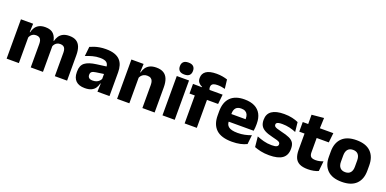

<svg xmlns="http://www.w3.org/2000/svg" viewBox="-9 -1463 4532 2254"><g transform="rotate(20 2256.5 -336.5)"><path d="M806.2 0H653.1V-293Q653.1 -318.8 646.8 -337.6Q640.5 -356.4 625.7 -366.5Q610.8 -376.7 585 -376.7Q562.8 -376.7 546.3 -368.2Q529.8 -359.8 518.9 -345.6Q507.9 -331.4 502.5 -313.5L487.8 -385H501.7Q509.6 -418 527.1 -444.7Q544.6 -471.4 575.5 -487.3Q606.5 -503.1 654.9 -503.1Q707.5 -503.1 740.8 -482.4Q774.1 -461.7 790.1 -420.4Q806.2 -379.2 806.2 -317.6ZM203.9 0H50.9V-491.4H203.2L198.1 -359.2L203.9 -354.2ZM504.9 0H352.1V-293Q352.1 -318.8 345.8 -337.6Q339.4 -356.4 324.6 -366.5Q309.7 -376.7 283.9 -376.7Q261.7 -376.7 245.2 -368.2Q228.7 -359.8 217.8 -345.6Q206.9 -331.4 201.4 -313.5L177.8 -385H204Q211.6 -418.5 228.9 -445.1Q246.1 -471.7 276.6 -487.4Q307.1 -503.1 353.6 -503.1Q422 -503.1 456.8 -467.8Q491.6 -432.4 500.3 -365.4Q501.8 -355.6 503.4 -341.2Q504.9 -326.7 504.9 -315.2Z M1335.9 0H1185.4L1190.1 -123L1186.6 -130.7V-284L1185.7 -303.9Q1185.7 -345.1 1161.5 -364.5Q1137.3 -383.8 1080.8 -383.8Q1031.3 -383.8 986.8 -371.4Q942.3 -359 903 -342.8L915.8 -461.4Q939.3 -472.5 968.7 -482.3Q998.2 -492.1 1033.6 -498Q1068.9 -504 1109.4 -504Q1174 -504 1217.6 -489Q1261.1 -474 1287 -446.4Q1313 -418.8 1324.4 -380.6Q1335.9 -342.5 1335.9 -296.4ZM1029 11.7Q955.4 11.7 917.5 -25.4Q879.5 -62.6 879.5 -131V-144.3Q879.5 -217.1 924.1 -251.7Q968.8 -286.3 1066.3 -299L1198.3 -316.5L1207.3 -224.6L1090.3 -207.7Q1054.8 -202.8 1040.5 -190.8Q1026.1 -178.8 1026.1 -155.4V-151.8Q1026.1 -129.5 1040.6 -116.4Q1055.1 -103.2 1087.1 -103.2Q1115 -103.2 1135.1 -111.5Q1155.3 -119.8 1168.4 -133.8Q1181.6 -147.7 1188.1 -164.4L1209.6 -102.7H1184.3Q1176.6 -70.3 1159.7 -44.5Q1142.8 -18.6 1111.4 -3.5Q1080.1 11.7 1029 11.7Z M1899.9 0H1746.8V-288.8Q1746.8 -315.9 1739.9 -335.6Q1732.9 -355.4 1716.4 -366Q1699.9 -376.7 1671.5 -376.7Q1647.9 -376.7 1629.9 -368.2Q1611.9 -359.8 1599.8 -345.6Q1587.7 -331.4 1581.4 -313.5L1557.8 -385H1584Q1591.8 -418.5 1610.1 -445.1Q1628.4 -471.7 1660.3 -487.4Q1692.3 -503.1 1741.4 -503.1Q1796.4 -503.1 1831.4 -481.9Q1866.4 -460.7 1883.1 -418.7Q1899.9 -376.6 1899.9 -313.3ZM1583.9 0H1430.9V-491.4H1583.2L1578.1 -368.6L1583.9 -354.2Z M2150.8 0H1997.8V-491.4H2150.8ZM2074.3 -538Q2031.7 -538 2012.1 -557.6Q1992.4 -577.3 1992.4 -610.9V-614.3Q1992.4 -648 2012.1 -667.6Q2031.7 -687.2 2074.3 -687.2Q2116.6 -687.2 2136.4 -667.6Q2156.2 -648 2156.2 -614.3V-610.9Q2156.2 -576.8 2136.4 -557.4Q2116.6 -538 2074.3 -538Z M2430.2 -676.7Q2470.6 -676.7 2505.3 -670.4Q2540.1 -664 2565.8 -655.1L2579.1 -542.2Q2558.8 -547.7 2536.4 -551.5Q2514.1 -555.3 2487.6 -555.3Q2455.9 -555.3 2438.3 -548.7Q2420.7 -542.2 2413.9 -530.3Q2407.1 -518.4 2407.1 -502.1V-500.8Q2407.1 -489 2410.7 -479.4Q2414.4 -469.8 2419.5 -461.4L2320.7 -458V-473.3Q2294.6 -483.5 2276.2 -505.1Q2257.8 -526.7 2257.8 -560.8V-563.3Q2257.8 -616.9 2299.7 -646.8Q2341.7 -676.7 2430.2 -676.7ZM2426.8 0H2274.6V-426.6H2426.8ZM2565.8 -349.2H2208.4V-469.7L2340.3 -468.5L2398.4 -469.7H2578.5Z M2868.5 12.5Q2734.4 12.5 2670.6 -47.2Q2606.7 -107 2606.7 -221.4V-272.5Q2606.7 -385.7 2666.6 -445.8Q2726.4 -505.8 2841.2 -505.8Q2918 -505.8 2969.1 -479.7Q3020.3 -453.6 3046.1 -405.1Q3071.8 -356.5 3071.8 -288.5V-272.1Q3071.8 -253 3070.2 -233.3Q3068.5 -213.5 3065.3 -196.4H2927.6Q2929.3 -225.6 2929.9 -251.4Q2930.5 -277.2 2930.5 -297.9Q2930.5 -328.3 2921 -349.2Q2911.4 -370 2891.7 -380.9Q2872 -391.8 2841.2 -391.8Q2795.2 -391.8 2773.9 -367.1Q2752.5 -342.4 2752.5 -296.9V-252L2753.4 -235.3V-200.5Q2753.4 -181.3 2759.7 -164.4Q2766 -147.5 2781.8 -134.7Q2797.7 -121.9 2825.4 -114.8Q2853.2 -107.6 2896.1 -107.6Q2941.4 -107.6 2983.5 -116.3Q3025.6 -125 3064.2 -140.1L3051.7 -25.2Q3017.7 -7.5 2971.1 2.5Q2924.6 12.5 2868.5 12.5ZM3034.5 -196.4H2687.7V-291.2H3034.5Z M3332.9 12.2Q3274.3 12.2 3227.3 1.9Q3180.4 -8.5 3146.9 -21.9L3134.1 -150.4Q3172.5 -134.4 3219.2 -121.7Q3266 -109 3320.5 -109Q3364.2 -109 3382.3 -118.3Q3400.4 -127.6 3400.4 -147.1V-149Q3400.4 -162.7 3391.3 -171.3Q3382.2 -179.8 3359.2 -187Q3336.3 -194.2 3295.3 -203.5Q3233.8 -217.8 3198 -237.7Q3162.1 -257.6 3146.7 -286.2Q3131.3 -314.8 3131.3 -354.5V-358.6Q3131.3 -431.6 3183.4 -467.9Q3235.5 -504.1 3336.5 -504.1Q3393.5 -504.1 3439.1 -493.6Q3484.7 -483 3515.5 -468.4L3528.3 -349.2Q3492.7 -364.8 3448.4 -375.3Q3404.1 -385.8 3355.6 -385.8Q3326 -385.8 3309.2 -381.9Q3292.4 -377.9 3285.7 -370.3Q3279 -362.8 3279 -352.1V-350.3Q3279 -338.4 3286.9 -329.9Q3294.8 -321.4 3316.2 -313.9Q3337.6 -306.5 3377.7 -297.2Q3439.3 -283.5 3477.4 -266.3Q3515.4 -249.2 3533 -221.9Q3550.5 -194.7 3550.5 -149.3V-144.9Q3550.5 -65.4 3497 -26.6Q3443.5 12.2 3332.9 12.2Z M3815 11Q3749.5 11 3710.7 -8.8Q3671.9 -28.6 3655 -68Q3638.2 -107.4 3638.2 -165.5V-440.1H3789.8V-189.9Q3789.8 -153.9 3806.2 -137.3Q3822.5 -120.6 3866.8 -120.6Q3891.6 -120.6 3915.5 -126.1Q3939.4 -131.6 3959.1 -139.8L3946.1 -13.6Q3920.7 -2.3 3887.4 4.4Q3854.2 11 3815 11ZM3941.2 -369.5H3572.1V-489.6H3954.3ZM3785.6 -478.7H3640.2L3639.7 -605.5L3791 -619.8Z M4239.9 14.2Q4121.2 14.2 4060.4 -45.2Q3999.7 -104.6 3999.7 -211.9V-276.5Q3999.7 -385.4 4060.6 -445.6Q4121.5 -505.8 4239.9 -505.8Q4358.7 -505.8 4419.4 -445.6Q4480 -385.4 4480 -276.5V-211.9Q4480 -104.6 4419.5 -45.2Q4359.1 14.2 4239.9 14.2ZM4239.9 -106.7Q4282.7 -106.7 4304.8 -132.3Q4327 -157.9 4327 -205.5V-283.2Q4327 -332.8 4304.8 -358.9Q4282.7 -384.9 4239.9 -384.9Q4197.5 -384.9 4175.2 -358.9Q4152.9 -332.8 4152.9 -283.2V-205.5Q4152.9 -157.9 4175.2 -132.3Q4197.5 -106.7 4239.9 -106.7Z"/></g></svg>

Font: Anek Devanagari Medium
Style: Regular
Weight: 500
Designer: Kailash Malviya (Devanagari) & Yesha Goshar (Latin)
Foundry: Ek Type
Version: Version 1.003